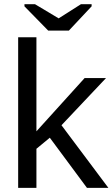

<svg xmlns="http://www.w3.org/2000/svg" viewBox="-20 -904 541 924"><path d="M398.4 0 219.7 -241.2 155.3 -188V0H67.4V-724.6H155.3V-272L387.2 -528.3H490.2L275.9 -301.3L501.5 0ZM311.5 -756.8H211.9L97.7 -873.5V-883.8H148.4L261.7 -815.9H262.7L369.6 -883.8H420.9V-873.5Z"/></svg>

Font: Liberation Sans
Style: Regular
Weight: 400
Designer: Steve Matteson
Foundry: Ascender Corporation
Version: Version 2.00.1